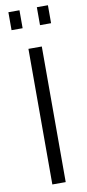

<svg xmlns="http://www.w3.org/2000/svg" viewBox="-101 -952 449 990"><g transform="rotate(-10 124.0 -457.0)"><path d="M89 0V-710H159V0ZM20 -820V-914H78V-820ZM169 -820V-914H227V-820Z"/></g></svg>

Font: Boldmen
Style: Regular
Weight: 400
Designer: Matt McInerney, Pablo Impallari, Rodrigo Fuenzalida
Foundry: LIVING CONCEPT
Version: Version 1.000